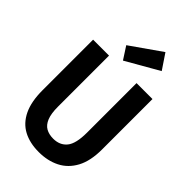

<svg xmlns="http://www.w3.org/2000/svg" viewBox="-309 -1156 1278 1278"><g transform="rotate(45 330.5 -516.5)"><path d="M324 17Q239 17 178 -15.5Q117 -48 84 -116.5Q51 -185 51 -292V-768H201V-287Q201 -222 216.5 -184Q232 -146 260.5 -130Q289 -114 329 -114Q391 -114 425.5 -156Q460 -198 460 -302V-768H610V-294Q610 -185 573 -116.5Q536 -48 471.5 -15.5Q407 17 324 17ZM290 -810 233 -898 450 -1050 522 -943Z"/></g></svg>

Font: Yaldevi ExtraLight
Style: Regular
Weight: 200
Designer: Sol Matas, Rajitha Manaperi, Kosala Senevirathne
Foundry: Mooniak
Version: Version 1.100